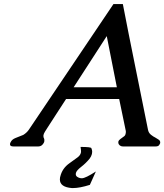

<svg xmlns="http://www.w3.org/2000/svg" viewBox="-20 -727 826 966"><path d="M439.9 19.5Q443.8 27.8 443.8 36.6Q443.8 42 442.4 47.9Q439.5 59.6 431.2 70.8Q412.6 93.8 388.7 112.3Q364.7 130.9 361.8 143.6Q361.3 146.5 361.3 149.4Q361.3 157.2 367.7 162.1Q378.4 169.9 392.1 169.9Q409.7 169.9 462.4 135.7L432.1 203.1Q381.3 219.2 347.2 219.2H341.8Q281.2 214.4 281.2 175.8Q281.2 170.9 282.2 165L283.2 161.6Q293 119.6 330.1 93.8Q353.5 77.6 370.6 64.5Q384.3 54.2 387.2 40.5Q387.7 38.6 387.7 34.7Q387.7 26.9 385.3 12.2Q439.9 12.2 439.9 19Q439.9 19 439.9 19.5ZM567.9 -288.1 517.1 -545.4Q487.3 -498 438.5 -423.8Q390.1 -349.6 350.6 -288.1ZM785.6 -6.3Q784.7 -2.9 780.3 3.4Q775.9 9.8 762.7 9.8H597.7Q588.9 9.8 582.5 4.4Q576.7 -1 575.7 -5.9Q575.2 -8.3 575.2 -10.7Q575.2 -13.2 575.7 -15.6Q577.1 -21 585.4 -27.3Q593.8 -34.2 600.1 -38.1Q606.4 -42 608.9 -45.9Q611.3 -49.8 612.3 -55.7Q613.3 -59.1 613.3 -63Q613.3 -65.9 612.8 -68.8L579.6 -229H312.5Q290 -194.3 262.7 -152.3Q235.4 -110.4 219.2 -85Q202.6 -59.6 201.2 -55.2Q199.7 -50.3 198.7 -46.9Q198.7 -44.9 198.5 -43.2Q198.2 -41.5 198.7 -39.6Q198.7 -35.6 201.2 -31.2Q203.1 -27.3 203.1 -23.4Q203.1 -22.5 203.1 -21.5Q202.6 -16.1 202.6 -13.7Q201.7 -10.3 199.7 -7.3Q189.9 9.8 173.3 9.8H47.4Q30.3 9.8 30.3 -1Q30.3 -2.9 30.8 -4.9Q31.2 -7.8 33.7 -11.7Q39.6 -25.4 58.1 -32.7Q76.7 -40 97.2 -48.3Q114.7 -59.1 125 -74.2L550.8 -706.5H598.1Q610.4 -642.1 627 -558.6Q644 -475.1 661.6 -386.7Q679.2 -298.3 696.3 -214.8Q713.4 -131.3 724.6 -74.2Q727.5 -58.6 739.7 -48.8Q752 -39.1 761.7 -34.7Q771 -29.3 778.3 -24.4Q785.2 -19.5 785.6 -14.6Q786.1 -12.2 786.1 -10.3Q786.1 -7.8 785.6 -6.3Z"/></svg>

Font: Caudex
Style: Bold
Weight: 700
Italic angle: -13°
Version: Version 1.04